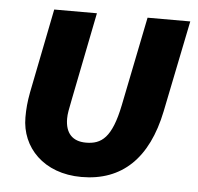

<svg xmlns="http://www.w3.org/2000/svg" viewBox="-44 -570 648 627"><g transform="rotate(5 280.0 -256.5)"><path d="M249 -525H109L54 -249C48 -217 46 -194 46 -166C46 -68 121 12 245 12C378 12 462 -69 494 -225L555 -525H415L356 -233C334 -125 301 -101 250 -101C206 -101 182 -126 182 -174C182 -190 185 -204 192 -239Z"/></g></svg>

Font: LVC Sans
Style: Bold Italic
Weight: 700
Italic angle: -11.31°
Designer: Mike Abbink, Paul van der Laan, Pieter van Rosmalen
Foundry: Bold Monday
Version: Version 3.0